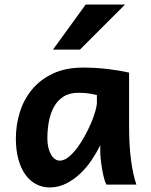

<svg xmlns="http://www.w3.org/2000/svg" viewBox="-20 -801 653 833"><path d="M400.4 -388.7Q390.1 -391.1 370.6 -394.8Q351.1 -398.4 319.8 -398.4Q281.2 -398.4 255.4 -381.8Q229.5 -365.2 214.1 -337.4Q198.7 -309.6 192.1 -273.9Q185.5 -238.3 185.5 -200.2Q185.5 -178.7 189.7 -161.1Q193.8 -143.6 201.2 -130.9Q208.5 -118.2 218.3 -111.1Q228 -104 239.3 -104Q257.3 -104 276.4 -118.9Q295.4 -133.8 313.2 -157.2Q331.1 -180.7 346.9 -209.5Q362.8 -238.3 374.8 -266.4Q386.7 -294.4 393.6 -318.4Q400.4 -342.3 400.4 -356.4ZM441.9 0Q436.5 -8.8 431.6 -27.1Q426.8 -45.4 423.1 -66.7Q419.4 -87.9 417.2 -108.6Q415 -129.4 415 -143.1V-170.9Q399.4 -139.2 377.7 -106.7Q356 -74.2 328.1 -47.9Q300.3 -21.5 266.8 -4.6Q233.4 12.2 195.3 12.2Q164.6 12.2 137.7 -1.5Q110.8 -15.1 91.1 -42Q71.3 -68.8 60.1 -108.6Q48.8 -148.4 48.8 -200.2Q48.8 -258.3 65.9 -313.7Q83 -369.1 118.7 -412.4Q154.3 -455.6 209.5 -481.7Q264.6 -507.8 340.3 -507.8Q393.6 -507.8 445.8 -501.7Q498 -495.6 540 -485.8V-258.8Q540 -166.5 548.8 -103.8Q557.6 -41 571.8 0ZM522.5 -781.2 327.1 -585.9H210L351.6 -781.2Z"/></svg>

Font: Andika New Basic
Style: Bold
Weight: 700
Designer: Victor Gaultney, Annie Olsen, Pablo Ugerman
Foundry: SIL International
Version: Version 5.500; ttfautohint (v1.8.3)